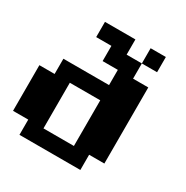

<svg xmlns="http://www.w3.org/2000/svg" viewBox="-197 -1051 1173 1214"><g transform="rotate(30 389.0 -444.5)"><path d="M666.7 -777.8H555.6V-888.9H666.7ZM111.1 -111.1H0V-444.4H111.1V-555.6H444.4V-666.7H333.3V-777.8H222.2V-888.9H444.4V-777.8H555.6V-666.7H666.7V-111.1H555.6V0H111.1ZM222.2 -111.1H444.4V-444.4H222.2Z"/></g></svg>

Font: Pixeloid Sans
Style: Bold
Weight: 700
Monospace: yes
Designer: GGBot
Version: 0.3